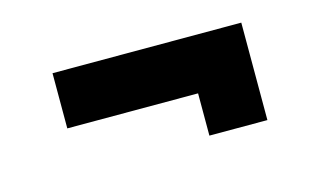

<svg xmlns="http://www.w3.org/2000/svg" viewBox="-44 -496 753 448"><g transform="rotate(-15 333.0 -271.5)"><path d="M417 -153.8V-255.9H101.1V-389.2H557.1V-153.8Z"/></g></svg>

Font: Inter Display ExtraBold
Style: Regular
Weight: 800
Designer: Rasmus Andersson
Foundry: rsms
Version: Version 4.000;git-a52131595